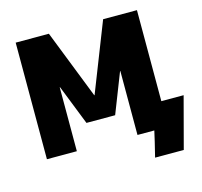

<svg xmlns="http://www.w3.org/2000/svg" viewBox="-123 -866 1222 1162"><g transform="rotate(-15 488.0 -284.5)"><path d="M73.2 0V-730.5H281.2L450.2 -299.8H452.1L621.1 -730.5H833V-160.2H972.7L887.7 160.2H708Q734.4 54.7 746.1 0H640.6V-400.4H638.7L541 -150.4H361.3L262.7 -400.4H260.7V0Z"/></g></svg>

Font: GenEi M Gothic v2 Black
Style: Regular
Weight: 900
Version: Version 2.0